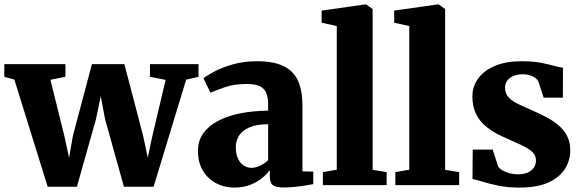

<svg xmlns="http://www.w3.org/2000/svg" viewBox="-22 -839 2638 870"><path d="M-2.5 -491V-548.5H274.5V-491L206.5 -477.5L269.5 -223.5L291 -124.5L308.5 -224L394.5 -548.5H541.5L626.5 -224L647.5 -124.5L668.5 -223.5L728.5 -477L657.5 -491V-548.5H877.5V-491L821.5 -478L674 7H539.5L454 -299.5L434.5 -403L413 -299.5L326.5 7H194L43 -478.5Z M1039.5 11Q994.5 11 957 -8.8Q919.5 -28.5 897.2 -65.8Q875 -103 875 -156Q875 -201.5 899.5 -235.5Q924 -269.5 967.5 -292Q1011 -314.5 1068.8 -325.8Q1126.5 -337 1193 -337.5V-362.5Q1193 -395.5 1185 -416.5Q1177 -437.5 1156 -448Q1135 -458.5 1095 -458.5Q1039 -458.5 997 -443.8Q955 -429 931.5 -419L900 -484Q913.5 -495.5 947.8 -514Q982 -532.5 1031.8 -547Q1081.5 -561.5 1142 -561.5Q1218.5 -561.5 1263.5 -539.2Q1308.5 -517 1328.5 -472.5Q1348.5 -428 1348.5 -360V-62.5L1397.5 -61.5V-4.5Q1386.5 -2.5 1363.5 1.2Q1340.5 5 1314 7.8Q1287.5 10.5 1265.5 10.5Q1227.5 10.5 1214 -0.2Q1200.5 -11 1200.5 -42V-68Q1188.5 -51 1166 -32.5Q1143.5 -14 1111.8 -1.5Q1080 11 1039.5 11ZM1118.5 -78.5Q1136 -78.5 1157.2 -88.5Q1178.5 -98.5 1193 -113.5V-276Q1139.5 -276 1107.2 -261.5Q1075 -247 1060.8 -223.8Q1046.5 -200.5 1046.5 -173Q1046.5 -143.5 1055.5 -122.5Q1064.5 -101.5 1080.8 -90Q1097 -78.5 1118.5 -78.5Z M1504 -70V-721L1435.5 -736V-791L1632.5 -819H1637L1666.5 -798V-69.5L1730 -59V0H1441V-59Z M1832.5 -70V-721L1764 -736V-791L1961 -819H1965.5L1995 -798V-69.5L2058.5 -59V0H1769.5V-59Z M2331.5 11Q2280.5 11 2239 2.8Q2197.5 -5.5 2167.5 -15Q2137.5 -24.5 2119 -28L2120 -161H2210.5L2235 -85.5Q2240 -76 2254.2 -67.5Q2268.5 -59 2287 -54Q2305.5 -49 2322.5 -49Q2351 -49 2369.5 -57.2Q2388 -65.5 2397.2 -79.8Q2406.5 -94 2406.5 -111.5Q2406.5 -137.5 2386 -154.2Q2365.5 -171 2330.8 -186.2Q2296 -201.5 2252.5 -221.5Q2212 -240 2181.8 -264.5Q2151.5 -289 2135 -322.8Q2118.5 -356.5 2118.5 -402Q2118.5 -447.5 2144.8 -483.5Q2171 -519.5 2220.8 -540.5Q2270.5 -561.5 2341.5 -561.5Q2392 -561.5 2427.5 -554.8Q2463 -548 2487.5 -541Q2512 -534 2529 -532L2528.5 -396.5H2441.5L2417.5 -469.5Q2413.5 -478.5 2403.5 -486Q2393.5 -493.5 2379.2 -498Q2365 -502.5 2347.5 -502.5Q2323 -502.5 2304.5 -494.8Q2286 -487 2276.2 -473.2Q2266.5 -459.5 2266.5 -441Q2266.5 -414 2284.2 -396.2Q2302 -378.5 2331 -365.2Q2360 -352 2392.5 -337.5Q2423.5 -324 2453.8 -308Q2484 -292 2508.5 -271.5Q2533 -251 2547.5 -223.2Q2562 -195.5 2562 -157.5Q2562 -112 2538 -73.8Q2514 -35.5 2463 -12.2Q2412 11 2331.5 11Z"/></svg>

Font: Merriweather 36pt Black
Style: Regular
Weight: 900
Version: Version 2.100